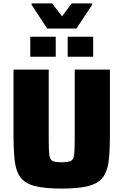

<svg xmlns="http://www.w3.org/2000/svg" viewBox="-20 -1095 722 1123"><path d="M341 8Q239 8 181.5 -7.5Q124 -23 98 -60Q72 -97 65.5 -159Q59 -221 59 -313V-688H265V-276Q265 -216 268.5 -188.5Q272 -161 287.5 -153.5Q303 -146 341 -146Q378 -146 394 -153.5Q410 -161 413.5 -188.5Q417 -216 417 -276V-688H623V-313Q623 -221 616.5 -159Q610 -97 583.5 -60Q557 -23 499.5 -7.5Q442 8 341 8ZM157 -763V-880H306V-763ZM376 -763V-880H525V-763ZM256 -928 165 -1067V-1075H285L343 -999L399 -1075H519V-1067L427 -928Z"/></svg>

Font: Saira ExtraBold
Style: Regular
Weight: 800
Designer: Hector Gatti with collaboration of the Omnibus-Type team
Foundry: Omnibus-Type
Version: Version 1.100; ttfautohint (v1.8.3)